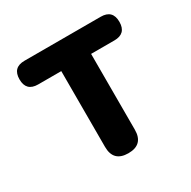

<svg xmlns="http://www.w3.org/2000/svg" viewBox="-131 -687 809 814"><g transform="rotate(-30 274.0 -280.0)"><path d="M274 0Q201 0 201 -73V-444H88Q30 -444 30 -502Q30 -560 88 -560H274H461Q519 -560 519 -502Q519 -444 461 -444H347V-73Q347 0 274 0Z"/></g></svg>

Font: GenSenRounded TW B
Style: Regular
Weight: 700
Version: Version 1.501;PS 1;hotconv 16.6.51;makeotf.lib2.5.65220